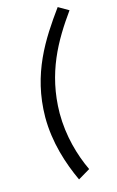

<svg xmlns="http://www.w3.org/2000/svg" viewBox="-142 -785 649 1066"><g transform="rotate(-15 182.5 -252.5)"><path d="M365 -696 306 -730C196 -578 83 -407 81 -157C81 -11 124 119 173 225L242 184C198 91 164 -27 164 -157C166 -389 262 -552 365 -696Z"/></g></svg>

Font: Cantarell
Style: Oblique
Weight: 400
Italic angle: -8°
Designer: Dave Crossland
Version: Version 0.024